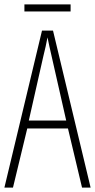

<svg xmlns="http://www.w3.org/2000/svg" viewBox="-20 -853 432 873"><path d="M301 -833H91V-801H301ZM353 0H392L221 -714H171L0 0H39L104 -269H289ZM215 -596 281 -305H111L177 -597C185 -631 191 -654 196 -683C202 -654 207 -630 215 -596Z"/></svg>

Font: Noto Sans Thai ExtCond ExtLt
Style: Regular
Weight: 200
Width: 2
Designer: Monotype Design Team
Foundry: Monotype Imaging Inc.
Version: Version 2.002